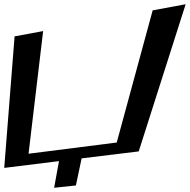

<svg xmlns="http://www.w3.org/2000/svg" viewBox="-52 -760 898 908"><path d="M307 117 334 -11 604 -44 826 -740 670 -711 500 -86 83 -33 152 -613 17 -588 -32 34 227 2 204 128Z"/></svg>

Font: Gamestation Warped
Style: Italic
Weight: 400
Designer: Jonas Hecksher
Foundry: Jonas Hecksher, Playtypeª, e-types AS
Version: Version 1.003